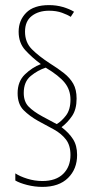

<svg xmlns="http://www.w3.org/2000/svg" viewBox="-20 -780 370 752"><path d="M49 -415Q49 -461 77.5 -488.5Q106 -516 140 -529Q105 -555 79 -583.5Q53 -612 53 -656Q53 -700 82.5 -730Q112 -760 172 -760Q201 -760 226.5 -752.5Q252 -745 270 -734L257 -714Q245 -722 223 -730Q201 -738 172 -738Q131 -738 104.5 -717.5Q78 -697 78 -656Q78 -614 105 -587Q132 -560 175 -532Q207 -512 230.5 -493.5Q254 -475 267 -452Q280 -429 280 -394Q280 -352 262.5 -326Q245 -300 221 -282Q250 -260 266 -235Q282 -210 282 -173Q282 -118 246.5 -83Q211 -48 146 -48Q116 -48 86.5 -55.5Q57 -63 40 -73V-101Q58 -89 87 -80Q116 -71 146 -71Q199 -71 227.5 -99Q256 -127 256 -173Q256 -211 238 -234Q220 -257 191 -273Q162 -289 130 -306Q96 -325 72.5 -348.5Q49 -372 49 -415ZM73 -416Q73 -382 92 -362.5Q111 -343 146 -324L202 -294Q220 -304 238 -327Q256 -350 256 -390Q256 -428 233.5 -456Q211 -484 159 -515Q128 -505 100.5 -482.5Q73 -460 73 -416Z"/></svg>

Font: Noto Sans Gujarati ExtraCondensed Thin
Style: Regular
Weight: 100
Width: 2
Designer: Jelle Bosma - Monotype Design Team, Universal Thirst
Foundry: Monotype Imaging Inc.
Version: Version 2.106; ttfautohint (v1.8.4.7-5d5b)